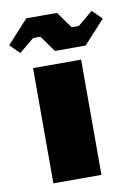

<svg xmlns="http://www.w3.org/2000/svg" viewBox="-119 -796 597 851"><g transform="rotate(-10 179.5 -370.5)"><path d="M51.3 0V-518.6H267.6V0ZM160.2 -576.7 107.4 -649.9H74.7L7.3 -594.2L-35.2 -636.7L60.1 -741.2H198.2L251 -667.5H283.7L351.1 -723.6L393.6 -681.2L298.3 -576.7Z"/></g></svg>

Font: Black Ops One
Style: Regular
Weight: 400
Designer: James Grieshaber, Eben Sorkin
Foundry: Sorkin Type Co.
Version: Version 1.004; ttfautohint (v1.8.4.7-5d5b)